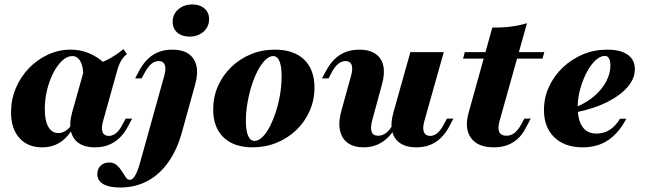

<svg xmlns="http://www.w3.org/2000/svg" viewBox="-20 -654 2922 867"><path d="M170.2 11.3Q104.8 11.3 67.3 -31Q29.8 -73.4 29.8 -147.6Q29.8 -204 51.2 -255.2Q72.6 -306.5 110.1 -345.6Q147.6 -384.7 196.4 -407.3Q245.2 -429.8 299.2 -429.8Q342.7 -429.8 381 -414.1Q419.4 -398.4 454.8 -366.1L355.6 -311.3Q356.5 -353.2 343.1 -377Q329.8 -400.8 306.5 -400.8Q283.1 -400.8 260.9 -380.2Q238.7 -359.7 221 -325.4Q203.2 -291.1 192.7 -248.4Q182.3 -205.6 182.3 -161.3Q182.3 -108.9 198.4 -81Q214.5 -53.2 242.7 -53.2Q260.5 -53.2 275.8 -62.9Q291.1 -72.6 305.6 -92.7H318.5Q293.5 -41.1 256.9 -14.9Q220.2 11.3 170.2 11.3ZM408.9 11.3Q341.1 11.3 313.3 -30.2Q285.5 -71.8 305.6 -146L361.3 -344.4Q417.7 -361.3 459.3 -381.5Q500.8 -401.6 537.1 -432.3L553.2 -410.5Q541.9 -400.8 533.9 -390.3Q525.8 -379.8 519.8 -366.1Q513.7 -352.4 508.1 -331.5L445.2 -106.5Q436.3 -75 443.1 -57.7Q450 -40.3 471.8 -40.3Q483.1 -40.3 494 -46Q504.8 -51.6 514.5 -62.9Q524.2 -74.2 533.1 -91.9L547.6 -118.5H576.6L558.9 -84.7Q541.9 -52.4 519.4 -31Q496.8 -9.7 469.8 0.8Q442.7 11.3 408.9 11.3Z M522.6 192.7Q472.6 192.7 446 177Q419.4 161.3 419.4 132.3Q419.4 108.9 434.3 94.4Q449.2 79.8 473.4 79.8Q494.4 79.8 507.7 91.9Q521 104 530.2 119Q539.5 133.9 547.6 146Q555.6 158.1 566.1 158.1Q574.2 158.1 582.3 149.6Q590.3 141.1 598 123.4Q605.6 105.6 612.9 79L721.8 -312.1Q730.6 -343.5 724.2 -360.9Q717.7 -378.2 696 -378.2Q679 -378.2 663.7 -365.7Q648.4 -353.2 633.9 -326.6L619.4 -300H590.3L608.1 -333.9Q634.7 -383.1 671.4 -406.5Q708.1 -429.8 757.3 -429.8Q804 -429.8 831.5 -410.9Q858.9 -391.9 866.9 -356.9Q875 -321.8 861.3 -272.6L801.6 -57.3Q779.8 22.6 739.9 78.6Q700 134.7 645.2 163.7Q590.3 192.7 522.6 192.7ZM836.3 -488.7Q801.6 -488.7 780.6 -506.9Q759.7 -525 759.7 -555.6Q759.7 -589.5 785.1 -611.7Q810.5 -633.9 848.4 -633.9Q882.3 -633.9 903.2 -615.7Q924.2 -597.6 924.2 -567.7Q924.2 -533.1 898.8 -510.9Q873.4 -488.7 836.3 -488.7Z M1121 11.3Q1036.3 11.3 989.5 -33.5Q942.7 -78.2 942.7 -159.7Q942.7 -216.1 964.1 -264.9Q985.5 -313.7 1023.8 -350.8Q1062.1 -387.9 1112.5 -408.9Q1162.9 -429.8 1221 -429.8Q1306.5 -429.8 1353.2 -385.1Q1400 -340.3 1400 -258.1Q1400 -202.4 1378.6 -153.6Q1357.3 -104.8 1319 -67.7Q1280.6 -30.6 1229.8 -9.7Q1179 11.3 1121 11.3ZM1129.8 -17.7Q1146.8 -17.7 1164.5 -34.7Q1182.3 -51.6 1197.6 -81Q1212.9 -110.5 1225.4 -148.4Q1237.9 -186.3 1244.8 -227.8Q1251.6 -269.4 1251.6 -309.7Q1251.6 -354.8 1241.9 -377.8Q1232.3 -400.8 1212.9 -400.8Q1196 -400.8 1178.2 -383.5Q1160.5 -366.1 1144.8 -336.7Q1129 -307.3 1116.9 -269.4Q1104.8 -231.5 1097.6 -189.9Q1090.3 -148.4 1090.3 -108.1Q1090.3 -63.7 1100.4 -40.7Q1110.5 -17.7 1129.8 -17.7Z M1621.8 11.3Q1577.4 11.3 1550 -8.9Q1522.6 -29 1514.9 -66.5Q1507.3 -104 1521.8 -154.8L1565.3 -312.1Q1574.2 -343.5 1567.7 -360.9Q1561.3 -378.2 1539.5 -378.2Q1522.6 -378.2 1507.3 -365.7Q1491.9 -353.2 1477.4 -326.6L1463.7 -300H1433.9L1452.4 -333.9Q1469.4 -366.1 1491.5 -387.5Q1513.7 -408.9 1541.5 -419.4Q1569.4 -429.8 1602.4 -429.8Q1647.6 -429.8 1675.4 -410.9Q1703.2 -391.9 1710.9 -356.9Q1718.5 -321.8 1704.8 -272.6L1661.3 -112.9Q1651.6 -77.4 1658.1 -59.3Q1664.5 -41.1 1687.1 -41.1Q1706.5 -41.1 1723.4 -53.6Q1740.3 -66.1 1753.2 -91.1L1765.3 -78.2Q1740.3 -33.9 1704 -11.3Q1667.7 11.3 1621.8 11.3ZM1859.7 11.3Q1814.5 11.3 1786.7 -7.7Q1758.9 -26.6 1750.8 -61.7Q1742.7 -96.8 1756.5 -146L1833.1 -418.5H1983.9L1896 -106.5Q1887.1 -74.2 1894.4 -57.3Q1901.6 -40.3 1922.6 -40.3Q1940.3 -40.3 1955.2 -53.2Q1970.2 -66.1 1983.9 -91.9L1998.4 -118.5H2027.4L2009.7 -84.7Q1992.7 -52.4 1970.6 -31Q1948.4 -9.7 1921 0.8Q1893.5 11.3 1859.7 11.3Z M2209.7 11.3Q2137.1 11.3 2106.5 -31.5Q2075.8 -74.2 2096.8 -147.6L2203.2 -529.8Q2249.2 -529 2286.7 -533.9Q2324.2 -538.7 2359.7 -549.2L2235.5 -106.5Q2226.6 -74.2 2234.7 -57.7Q2242.7 -41.1 2266.9 -41.1Q2287.1 -41.1 2303.2 -53.6Q2319.4 -66.1 2333.9 -92.7L2347.6 -118.5H2376.6L2354 -75.8Q2338.7 -46 2317.7 -27Q2296.8 -8.1 2270.2 1.6Q2243.5 11.3 2209.7 11.3ZM2071 -389.5 2079 -418.5H2437.9L2429.8 -389.5Z M2611.3 11.3Q2529.8 11.3 2483.1 -33.9Q2436.3 -79 2436.3 -157.3Q2436.3 -212.9 2458.9 -262.1Q2481.5 -311.3 2521.4 -349.2Q2561.3 -387.1 2612.5 -408.5Q2663.7 -429.8 2721.8 -429.8Q2782.3 -429.8 2814.5 -406.9Q2846.8 -383.9 2846.8 -341.9Q2846.8 -299.2 2814.1 -261.3Q2781.5 -223.4 2722.6 -193.5Q2663.7 -163.7 2584.7 -147.6V-171.8Q2633.1 -192.7 2666.9 -223Q2700.8 -253.2 2718.5 -288.3Q2736.3 -323.4 2736.3 -357.3Q2736.3 -379.8 2729.8 -390.7Q2723.4 -401.6 2711.3 -401.6Q2690.3 -401.6 2668.5 -381Q2646.8 -360.5 2629 -326.6Q2611.3 -292.7 2600 -252Q2588.7 -211.3 2588.7 -171.8Q2588.7 -112.1 2610.1 -81.5Q2631.5 -50.8 2673.4 -50.8Q2706.5 -50.8 2732.7 -67.3Q2758.9 -83.9 2779.8 -117.7H2808.1Q2774.2 -53.2 2726.2 -21Q2678.2 11.3 2611.3 11.3Z"/></svg>

Font: Playfair 5pt SemiExpanded Light Black
Style: Italic
Weight: 900
Italic angle: -15.6°
Version: Version 2.001;gftools[0.9.30]